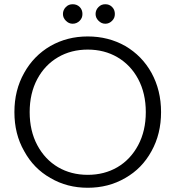

<svg xmlns="http://www.w3.org/2000/svg" viewBox="-20 -879 828 906"><path d="M394 7C394 7 394 7 394 7C459 7 518 -8 571 -39C624 -69 665 -111 695 -166C725 -220 740 -281 740 -350C740 -350 740 -350 740 -350C740 -419 725 -480 695 -535C665 -589 624 -631 571 -662C518 -692 459 -707 394 -707C394 -707 394 -707 394 -707C329 -707 271 -692 218 -662C165 -631 124 -589 94 -535C63 -480 48 -419 48 -350C48 -350 48 -350 48 -350C48 -281 63 -220 94 -166C124 -111 165 -69 218 -39C271 -8 329 7 394 7ZM394 -54C394 -54 394 -54 394 -54C342 -54 295 -66 254 -90C213 -114 180 -149 156 -194C132 -239 120 -291 120 -350C120 -350 120 -350 120 -350C120 -409 132 -461 156 -506C180 -551 213 -585 254 -609C295 -633 342 -645 394 -645C394 -645 394 -645 394 -645C446 -645 493 -633 534 -609C575 -585 608 -551 632 -506C656 -461 668 -409 668 -350C668 -350 668 -350 668 -350C668 -291 656 -239 632 -194C608 -149 575 -114 534 -90C493 -66 446 -54 394 -54ZM323 -767C323 -767 323 -767 323 -767C336 -767 347 -772 356 -781C365 -790 369 -800 369 -813C369 -813 369 -813 369 -813C369 -826 365 -837 356 -846C347 -855 336 -859 323 -859C323 -859 323 -859 323 -859C310 -859 300 -855 291 -846C282 -837 277 -826 277 -813C277 -813 277 -813 277 -813C277 -800 282 -790 291 -781C300 -772 310 -767 323 -767ZM477 -767C477 -767 477 -767 477 -767C490 -767 500 -772 509 -781C518 -790 522 -800 522 -813C522 -813 522 -813 522 -813C522 -826 518 -837 509 -846C500 -855 490 -859 477 -859C477 -859 477 -859 477 -859C464 -859 454 -855 445 -846C436 -837 431 -826 431 -813C431 -813 431 -813 431 -813C431 -800 436 -790 445 -781C454 -772 464 -767 477 -767Z"/></svg>

Font: wox.body
Style: Regular
Weight: 500
Designer: Ninad Kale (Devanagari), Jonny Pinhorn (Latin)
Foundry: Indian Type Foundry
Version: ""